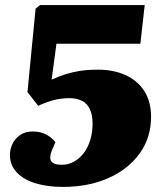

<svg xmlns="http://www.w3.org/2000/svg" viewBox="-20 -721 656 755"><path d="M344 -235Q344 -270 333 -292.5Q322 -315 301.5 -325Q281 -335 253 -335Q224 -335 196 -328.5Q168 -322 130 -305L88 -359L120 -687L137 -701H549L532 -549H202L183 -408Q212 -421 237.5 -429Q263 -437 293 -442Q323 -447 366 -447Q426 -447 473 -426Q520 -405 547 -363.5Q574 -322 574 -262Q574 -180 529.5 -118Q485 -56 407 -21Q329 14 226 14Q166 14 119 -0.5Q72 -15 45.5 -43.5Q19 -72 19 -112Q19 -134 29 -155Q39 -176 59 -190Q79 -204 109 -204Q138 -204 160.5 -192.5Q183 -181 198 -162L184 -130Q178 -115 177.5 -102Q177 -89 187.5 -81Q198 -73 224 -73Q248 -73 270 -85Q292 -97 308.5 -118Q325 -139 334.5 -169Q344 -199 344 -235Z"/></svg>

Font: Literata Black
Style: Italic
Weight: 900
Italic angle: -2°
Designer: Latin by Veronika Burian and Jose Scaglione. Greek by Irene Vlachou. Cyrillic by Vera Evstafieva
Foundry: TypeTogether
Version: Version 3.002